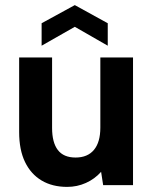

<svg xmlns="http://www.w3.org/2000/svg" viewBox="-20 -725 602 752"><path d="M402 -546 273 -620 143 -546V-634L273 -705L402 -634ZM501 0H384L376 -52Q351 -24 316.5 -8.5Q282 7 243 7Q185 7 143 -18Q101 -43 78 -90.5Q55 -138 55 -208V-500H184V-224Q184 -167 206.5 -137.5Q229 -108 276 -108Q323 -108 348 -138Q373 -168 373 -225V-500H501Z"/></svg>

Font: Albert Sans
Style: Bold
Weight: 700
Designer: Andreas Rasmussen
Foundry: a.Foundry
Version: Version 1.025